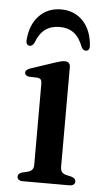

<svg xmlns="http://www.w3.org/2000/svg" viewBox="-50 -708 402 741"><g transform="rotate(5 150.5 -337.0)"><path d="M209.5 -455V-68.5Q209.5 -55.5 214.8 -48.8Q220 -42 230 -39L252 -34Q260.5 -31.5 264.8 -27.2Q269 -23 269 -16Q269 -8.5 263.2 -4.2Q257.5 0 247 0H67Q57 0 51.2 -4.2Q45.5 -8.5 45.5 -16Q45.5 -22.5 49.8 -26.8Q54 -31 62 -33.5L85.5 -39Q95.5 -42.5 100.5 -48.8Q105.5 -55 105.5 -68.5V-381Q105.5 -392 101.8 -396.8Q98 -401.5 89.5 -403L55.5 -404Q47.5 -405.5 43.5 -409Q39.5 -412.5 39.5 -418Q39.5 -424.5 44.2 -428.8Q49 -433 59 -436.5L151 -467Q164.5 -471.5 173 -473.5Q181.5 -475.5 189.5 -475.5Q199 -475.5 204.2 -470Q209.5 -464.5 209.5 -455ZM157 -605.5Q124.5 -605.5 101.8 -589.2Q79 -573 65 -535Q58 -523 48.5 -523Q41.5 -523 37.5 -528.5Q33.5 -534 34 -543Q38.5 -604 72 -638.8Q105.5 -673.5 157 -673.5Q208.5 -673.5 241.8 -638.8Q275 -604 279.5 -543Q280.5 -534 276.2 -528.5Q272 -523 265 -523Q255.5 -523 248.5 -535Q234.5 -572.5 212.2 -589Q190 -605.5 157 -605.5Z"/></g></svg>

Font: Fraunces Wonky
Style: Regular
Weight: 400
Version: Version 1.000;[b76b70a41]